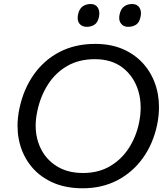

<svg xmlns="http://www.w3.org/2000/svg" viewBox="-20 -950 857 980"><path d="M402 11Q310.5 11 242.2 -21.5Q174 -54 131.8 -110.8Q89.5 -167.5 75.5 -241Q69.5 -273.5 69.5 -308Q69.5 -350.5 79 -395.5Q100.5 -497 153.8 -571.2Q207 -645.5 286 -685.8Q365 -726 465.5 -726Q555 -726 622 -692.5Q689 -659 730.8 -601Q772.5 -543 786 -468.5Q791.5 -436.5 791.5 -403Q791.5 -358 781.5 -310.5Q761 -215.5 709 -143Q657 -70.5 579 -29.8Q501 11 402 11ZM403.5 -67Q482.5 -67 541.2 -101.5Q600 -136 637.5 -194Q675 -252 689.5 -322.5Q698 -363.5 698 -401Q698 -446 686 -486Q663.5 -560 606.8 -604Q550 -648 464.5 -648Q383.5 -648 323.5 -613.5Q263.5 -579 225 -519Q186.5 -459 170.5 -383Q162 -343.5 162 -308Q162 -262.5 175.5 -222.5Q199.5 -151 258.5 -109Q317.5 -67 403.5 -67ZM597.5 -830Q588.5 -841.5 588.5 -858.5Q588.5 -867 590.5 -876.5Q596.5 -905 613.8 -917.2Q631 -929.5 654.5 -929.5Q679.5 -929.5 691.5 -911.5Q699.5 -899 699.5 -882Q699.5 -874 697.5 -865Q692 -835.5 674.8 -824.2Q657.5 -813 634 -813Q610.5 -813 597.5 -830ZM422 -813Q398 -813 385 -830Q376.5 -841.5 376.5 -858Q376.5 -866.5 378.5 -876.5Q384.5 -905 401.8 -917.2Q419 -929.5 442.5 -929.5Q467.5 -929.5 479 -911.5Q487 -898.5 487 -881Q487 -873.5 485.5 -865Q479.5 -835.5 462.5 -824.2Q445.5 -813 422 -813Z"/></svg>

Font: Heraclito
Style: Italic
Weight: 400
Italic angle: -12°
Designer: Kostas Bartsokas (font) & Cristiano Sobral (main changes)
Foundry: Kostas Bartsokas (font) & Cristiano Sobral (main changes)
Version: Version 1.00;July 8, 2020;FontCreator 13.0.0.2655 64-bit